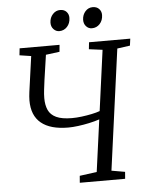

<svg xmlns="http://www.w3.org/2000/svg" viewBox="-61 -977 782 1025"><g transform="rotate(-5 330.0 -464.0)"><path d="M324.5 0 327.5 -37 419.5 -49.5 457.5 -328Q432 -319.5 401.8 -313Q371.5 -306.5 342.2 -302.8Q313 -299 290 -299Q241.5 -299 205 -309.2Q168.5 -319.5 144 -339.8Q119.5 -360 107.2 -390.2Q95 -420.5 95 -461Q95 -471.5 96 -482.8Q97 -494 98.5 -506L125 -696.5L63 -706L67 -743H281L277.5 -706L204 -696.5L184.5 -563Q181 -536 178 -511.8Q175 -487.5 175 -466Q175 -429 187 -402.5Q199 -376 229.2 -361.8Q259.5 -347.5 313.5 -347.5Q337.5 -347.5 365.5 -351Q393.5 -354.5 419.8 -360Q446 -365.5 463.5 -372L507.5 -696.5L435 -706L439 -743H660L655 -706L586.5 -696.5L498.5 -49.5L570.5 -37L567.5 0ZM286.5 -816Q268.5 -816 255.5 -830Q242.5 -844 243 -865.5Q244 -892 260.5 -910Q277 -928 300 -928Q322 -928 334.2 -914.5Q346.5 -901 346 -881.5Q345.5 -853 328.5 -834.5Q311.5 -816 286.5 -816ZM461 -816Q443 -816 430.2 -830Q417.5 -844 418 -865.5Q419 -892 435 -910Q451 -928 474.5 -928Q496.5 -928 509 -914.5Q521.5 -901 521 -881.5Q520.5 -853 503.5 -834.5Q486.5 -816 461 -816Z"/></g></svg>

Font: Merriweather 36pt Light
Style: Italic
Weight: 300
Italic angle: -7.8°
Version: Version 2.101